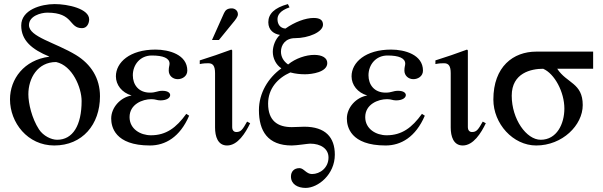

<svg xmlns="http://www.w3.org/2000/svg" viewBox="-20 -703 2957 941"><path d="M380 -208C380 -89 337 -18 260 -18C231 -18 192 -37 171 -69C136 -123 119 -196 119 -241C119 -319 164 -399 255 -399C335 -382 380 -273 380 -208ZM221 -425C98 -409 29 -316 29 -216C29 -102 115 10 246 10C384 10 470 -93 470 -231C470 -320 426 -388 353 -433C251 -495 122 -522 122 -580C122 -625 181 -641 212 -641C342 -641 316 -565 382 -565C408 -565 417 -591 417 -608C417 -660 313 -683 248 -683C181 -683 84 -655 84 -578C84 -505 136 -461 221 -426Z M893 -145C844 -77 794 -40 720 -40C668 -40 615 -71 615 -129C615 -192 678 -217 722 -217C743 -217 749 -211 766 -211C798 -211 814 -224 814 -237C814 -248 802 -258 776 -258C751 -258 745 -249 715 -249C659 -249 631 -288 631 -334C631 -386 667 -431 724 -431C780 -431 811 -418 811 -391C811 -381 807 -376 807 -357C807 -332 827 -315 851 -315C873 -315 898 -329 898 -357C898 -435 809 -460 742 -460C616 -460 548 -397 548 -329C548 -287 577 -249 625 -235C570 -226 525 -176 525 -122C525 -83 542 10 715 10C790 10 862 -31 907 -136Z M1191 -107C1168 -66 1160 -56 1138 -56C1123 -56 1118 -69 1118 -79V-456L1114 -460C1062 -441 1011 -423 959 -407V-389C978 -393 992 -393 1001 -393C1023 -393 1034 -381 1034 -344V-78C1034 -35 1047 10 1093 10C1145 10 1183 -51 1206 -99ZM1019 -507H1053L1119 -588C1135 -607 1146 -621 1146 -633C1146 -653 1129 -662 1116 -662C1095 -662 1085 -654 1078 -639Z M1391 -683C1325 -665 1295 -635 1295 -594C1295 -554 1324 -536 1352 -532C1330 -512 1317 -478 1317 -449C1317 -418 1332 -386 1359 -368C1294 -321 1249 -247 1249 -163C1249 -61 1292 10 1410 10C1434 10 1489 1 1500 1C1552 1 1590 26 1590 69C1590 119 1549 150 1509 150C1481 150 1469 121 1448 121C1420 121 1406 139 1406 162C1406 200 1439 218 1478 218C1539 218 1621 152 1621 55C1621 -30 1575 -82 1471 -82C1459 -82 1428 -80 1410 -80C1341 -80 1294 -111 1294 -195C1294 -268 1340 -320 1403 -348C1429 -341 1453 -339 1475 -339C1508 -339 1584 -349 1584 -394C1584 -420 1558 -434 1520 -434C1480 -434 1428 -417 1392 -387C1369 -403 1357 -425 1357 -450C1357 -482 1378 -516 1426 -516C1492 -516 1563 -546 1563 -582C1563 -604 1549 -615 1517 -615C1477 -615 1424 -595 1379 -563C1353 -565 1340 -584 1340 -609C1340 -627 1350 -650 1399 -667Z M2048 -145C1999 -77 1949 -40 1875 -40C1823 -40 1770 -71 1770 -129C1770 -192 1833 -217 1877 -217C1898 -217 1904 -211 1921 -211C1953 -211 1969 -224 1969 -237C1969 -248 1957 -258 1931 -258C1906 -258 1900 -249 1870 -249C1814 -249 1786 -288 1786 -334C1786 -386 1822 -431 1879 -431C1935 -431 1966 -418 1966 -391C1966 -381 1962 -376 1962 -357C1962 -332 1982 -315 2006 -315C2028 -315 2053 -329 2053 -357C2053 -435 1964 -460 1897 -460C1771 -460 1703 -397 1703 -329C1703 -287 1732 -249 1780 -235C1725 -226 1680 -176 1680 -122C1680 -83 1697 10 1870 10C1945 10 2017 -31 2062 -136Z M2346 -107C2323 -66 2315 -56 2293 -56C2278 -56 2273 -69 2273 -79V-456L2269 -460C2217 -441 2166 -423 2114 -407V-389C2133 -393 2147 -393 2156 -393C2178 -393 2189 -381 2189 -344V-78C2189 -35 2202 10 2248 10C2300 10 2338 -51 2361 -99Z M2746 -171C2746 -96 2709 -18 2630 -18C2560 -18 2488 -119 2488 -234C2488 -346 2584 -366 2642 -366C2698 -342 2746 -252 2746 -171ZM2887 -366V-450H2608C2496 -450 2398 -377 2398 -215C2398 -97 2494 10 2608 10C2736 10 2836 -89 2836 -188C2836 -297 2758 -294 2711 -366Z"/></svg>

Font: XITS
Style: Regular
Weight: 400
Designer: MicroPress Inc., with final additions and corrections provided by Coen Hoffman, Elsevier (retired)
Version: Version 1.302